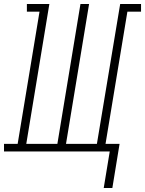

<svg xmlns="http://www.w3.org/2000/svg" viewBox="-57 -755 723 957"><path d="M460 182 490 0H-37V-38H31L140 -697H77V-735H189L74 -38H229L344 -735H387L272 -38H426L542 -735H646V-697H578L469 -38H539L503 182Z"/></svg>

Font: Iosevka Curly Slab XLtExObl
Style: Regular
Weight: 200
Width: 7
Italic angle: -9°
Monospace: yes
Designer: Belleve Invis
Foundry: Belleve Invis
Version: Version 11.0.0; ttfautohint (v1.8.3)